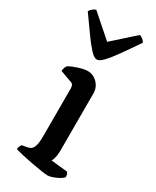

<svg xmlns="http://www.w3.org/2000/svg" viewBox="-196 -814 705 868"><g transform="rotate(30 156.5 -379.5)"><path d="M216 0Q208 0 184 -3.5Q160 -7 130.5 -12.5Q101 -18 75 -24Q49 -30 37 -34Q37 -42 40.5 -49Q44 -56 47 -60L75 -65Q86 -67 94 -73.5Q102 -80 106.5 -96.5Q111 -113 111 -145V-394Q111 -402 108 -409Q105 -416 96 -419L35 -441Q36 -452 39.5 -460.5Q43 -469 47 -472Q64 -482 92.5 -491Q121 -500 139 -500Q168 -500 189.5 -478Q211 -456 211 -425V-125Q211 -105 207 -89.5Q203 -74 199 -68L285 -59Q287 -56 289.5 -50Q292 -44 292 -35Q287 -27 272.5 -19Q258 -11 242.5 -5.5Q227 0 216 0ZM147 -565Q133 -565 112.5 -587Q92 -609 64.5 -647.5Q37 -686 3 -734Q7 -742 16 -749.5Q25 -757 33 -759L148 -658L261 -759Q270 -756 278 -749.5Q286 -743 290 -735Q256 -685 228.5 -646.5Q201 -608 181 -586.5Q161 -565 147 -565Z"/></g></svg>

Font: Texturina Medium
Style: Regular
Weight: 500
Designer: Guillermo Torres Carreño
Foundry: Omnibus-Type
Version: Version 1.003